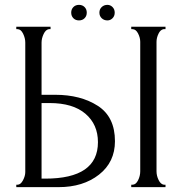

<svg xmlns="http://www.w3.org/2000/svg" viewBox="-20 -770 752 790"><path d="M47 0V-10H52Q65 -10 74.5 -28Q84 -46 84 -62V-595Q84 -613 75 -631.5Q66 -650 52 -650H47V-660H188V-650H181Q168 -648 159.5 -630Q151 -612 151 -595V-380H207Q312 -380 382.5 -334.5Q453 -289 453 -189Q453 -103 387.5 -51.5Q322 0 221 0ZM151 -35H166Q383 -35 383 -185Q383 -258 331.5 -302Q280 -346 184 -346H151ZM520 -650V-660H661V-650H653Q640 -648 632 -631Q624 -614 624 -598V-65Q624 -47 632.5 -29.5Q641 -12 654 -10H661V0H520V-10H525Q539 -10 548 -28Q557 -46 557 -65V-598Q557 -615 548 -632.5Q539 -650 525 -650ZM422 -686Q408 -686 398.5 -695Q389 -704 389 -718Q389 -732 398.5 -741Q408 -750 422 -750Q434 -750 443 -741Q452 -732 452 -718Q452 -704 443 -695Q434 -686 422 -686ZM328 -741Q337 -732 337 -718Q337 -704 328 -695Q319 -686 305 -686Q291 -686 282 -695Q273 -704 273 -718Q273 -732 282 -741Q291 -750 305 -750Q319 -750 328 -741Z"/></svg>

Font: Forum
Style: Regular
Weight: 400
Designer: Denis Masharov
Foundry: Denis Masharov
Version: Version 1.000